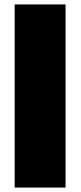

<svg xmlns="http://www.w3.org/2000/svg" viewBox="-20 -731 366 864"><path d="M46 113H275V-711H46Z"/></svg>

Font: Anybody ExtraExpanded Black
Style: Regular
Weight: 900
Width: 8
Version: Version 1.113;gftools[0.9.25]